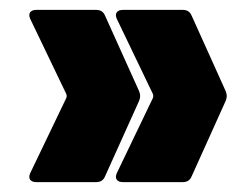

<svg xmlns="http://www.w3.org/2000/svg" viewBox="-20 -475 509 388"><path d="M53 -107H175C183 -107 189 -111 192 -118L261 -271C264 -279 264 -283 261 -291L192 -444C189 -451 183 -455 175 -455H53C42 -455 36 -448 41 -437L114 -285C115 -282 115 -280 114 -277L41 -125C36 -114 42 -107 53 -107ZM228 -107H350C358 -107 364 -111 367 -118L436 -271C439 -279 439 -283 436 -291L367 -444C364 -451 358 -455 350 -455H228C217 -455 211 -448 216 -437L289 -285C290 -282 290 -280 289 -277L216 -125C211 -114 217 -107 228 -107Z"/></svg>

Font: Barlow Semi Condensed Black
Style: Regular
Weight: 900
Width: 4
Designer: Jeremy Tribby
Foundry: Tribby Type
Version: Version 1.408;PS 001.408;hotconv 1.0.88;makeotf.lib2.5.64775